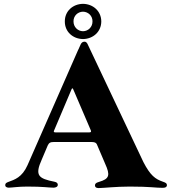

<svg xmlns="http://www.w3.org/2000/svg" viewBox="-20 -963 882 991"><path d="M395.6 -732.2 384.6 -707.4H384.2L122.2 -110.8C94.1 -47.2 54.7 -35.5 23.4 -24.1C12.8 -20.2 6.7 -16.3 7.1 -7.8C6.7 2.1 16 5.3 24.9 5.7C44.4 5.3 73.9 0 121.4 0C204.5 0 226.9 5.3 256.4 5.7C267.8 5.3 278.1 1.4 278.4 -9.2C278.1 -18.5 272 -22.4 261.4 -24.9C179 -41.5 157.7 -56.1 196 -140.6L226.6 -212.7C233 -225.5 239.3 -230.1 257.8 -230.1H451C469.8 -230.1 475.5 -226.2 479.8 -218.4L522.7 -117.9C549.7 -58.6 545.1 -39.8 490.8 -24.1C473.7 -19.5 470.2 -13.5 470.2 -5.7C470.2 0.7 474.1 7.5 487.9 7.8C514.9 7.5 578.5 0 649.9 0C757.8 0 784.1 6.7 818.9 6.4C833.5 6.7 841.3 2.5 841.6 -7.8C841.3 -17 835.2 -20.2 819.6 -25.6C781.6 -38.7 755.7 -57.5 720.2 -126.4L477.6 -639.2L433.9 -731.5C430.4 -739.3 426.5 -747.9 415.5 -747.9C404.8 -747.9 399.1 -740.1 395.6 -732.2ZM259.2 -289.8 261.4 -294.7 345.2 -492.5 349.1 -501.8C352.3 -508.2 354.4 -508.9 357.2 -503.6L365.8 -484L366.5 -482.2L449.2 -289.1C451.3 -282.3 449.2 -280.2 441.8 -279.8H265.6C258.5 -279.8 255.7 -282 259.2 -289.8ZM314.6 -852.3C314.3 -798.7 356.5 -762.1 408.4 -761.4C460.2 -762.1 502.5 -798.7 502.8 -852.3C502.5 -905.9 460.2 -942.5 408.4 -943.2C356.5 -942.5 314.3 -905.9 314.6 -852.3ZM359.4 -852.3C358.7 -880.7 381 -902.3 408.4 -902.7C435.7 -902.3 458.1 -880.7 457.4 -852.3C457.7 -823.9 435.7 -802.2 408.4 -801.8C381 -802.2 359.4 -823.9 359.4 -852.3Z"/></svg>

Font: Margiela Serif
Style: Bold
Weight: 700
Designer: Andreas Faust, Stefan Endress
Version: Version 1.002;FEAKit 1.0